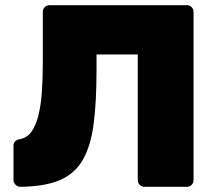

<svg xmlns="http://www.w3.org/2000/svg" viewBox="-20 -720 828 740"><path d="M537 0Q526 0 518.5 -7.5Q511 -15 511 -26V-510H352V-449Q352 -328 341 -243Q330 -158 299.5 -104.5Q269 -51 211 -26Q153 -1 59 0Q48 0 40 -8Q32 -16 32 -26V-158Q32 -180 58 -184Q85 -189 102 -213.5Q119 -238 128.5 -277Q138 -316 141.5 -367.5Q145 -419 145 -477V-674Q145 -685 152.5 -692.5Q160 -700 171 -700H700Q711 -700 718.5 -692.5Q726 -685 726 -674V-26Q726 -15 718.5 -7.5Q711 0 700 0Z"/></svg>

Font: Rubik ExtraBold
Style: Regular
Weight: 800
Designer: Hubert and Fischer
Foundry: Hubert and Fischer
Version: Version 2.300;gftools[0.9.30]